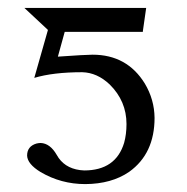

<svg xmlns="http://www.w3.org/2000/svg" viewBox="-20 -449 469 481"><path d="M296.9 -138.2Q296.9 -195.8 254.9 -237.3Q223.6 -267.1 186 -268.1Q113.3 -268.1 65.9 -253.9L100.1 -374L41 -429.2H346.2L337.9 -371.1V-369.1H142.1L125 -307.1Q194.8 -312 211.9 -312Q298.3 -312 342.8 -239.7Q366.7 -199.7 367.2 -153.8Q367.2 -64 303.7 -18.6Q259.8 11.7 193.8 12.2Q132.8 12.2 81.5 -18.1Q48.8 -38.1 47.9 -59.1Q47.9 -82.5 71.3 -89.4Q77.1 -90.8 82 -90.8Q105.5 -89.8 122.1 -61Q140.1 -28.3 180.2 -22.9Q186 -22.5 190.9 -22Q270 -22 291 -91.3Q296.9 -112.8 296.9 -138.2Z"/></svg>

Font: Linux Biolinum Capitals O
Style: Small Caps
Weight: 400
Designer: Philipp H. Poll
Foundry: Philipp H. Poll
Version: Version 1.0.4